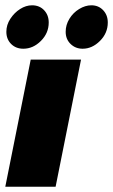

<svg xmlns="http://www.w3.org/2000/svg" viewBox="-30 -705 427 725"><path d="M-6 -585Q-6 -611 9 -634Q24 -657 46 -671Q68 -685 91 -685Q119 -685 136.5 -666.5Q154 -648 154 -620Q154 -580 124.5 -550.5Q95 -521 58 -521Q30 -521 12 -539Q-6 -557 -6 -585ZM218 -585Q218 -611 232 -634Q246 -657 269 -671Q292 -685 315 -685Q342 -685 359.5 -666.5Q377 -648 377 -620Q377 -580 347.5 -550.5Q318 -521 282 -521Q255 -521 236.5 -539Q218 -557 218 -585ZM86 -480H276L180 0H-10Z"/></svg>

Font: Readiness ExtraBold
Style: Italic
Weight: 800
Italic angle: -12°
Designer: Katatrad Team
Foundry: CadsonDemak
Version: Version 1.00;January 16, 2020;FontCreator 12.0.0.2550 64-bit